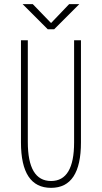

<svg xmlns="http://www.w3.org/2000/svg" viewBox="-20 -894 490 925"><path d="M362 -874 241 -753H210L89 -874H138L226 -783L313 -874ZM226 11Q81 11 81 -208V-700H114V-210Q114 -22 226 -22Q337 -22 337 -208V-700H370V-208Q370 11 226 11Z"/></svg>

Font: League Mono Condensed Thin
Style: Regular
Weight: 100
Width: 1
Designer: Tyler Finck
Foundry: The League of Moveable Type / Tyler Finck
Version: Version 2.210